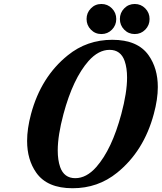

<svg xmlns="http://www.w3.org/2000/svg" viewBox="-20 -950 825 979"><path d="M471.2 -98.6Q550.3 -188.5 598.6 -368.7Q627.9 -478 627.9 -554.2Q627.9 -603.5 615.7 -638.7Q595.7 -695.8 538.8 -695.8Q481.9 -695.8 431.2 -638.7Q352.1 -548.8 303.7 -368.7Q274.4 -259.3 274.4 -183.1Q274.4 -133.8 286.6 -98.6Q306.6 -41.5 363.8 -41.5Q420.9 -41.5 471.2 -98.6ZM165 -69.3Q118.2 -135.7 118.2 -231.4Q118.2 -293.9 138.2 -368.7Q189 -558.1 325.7 -668Q423.3 -747.1 552.7 -747.1Q682.1 -747.1 737.8 -668Q784.7 -601.6 784.7 -506.3Q784.7 -443.8 764.2 -368.7Q713.4 -179.2 577.1 -69.3Q479.5 9.8 350.1 9.8Q220.7 9.8 165 -69.3ZM613.3 -907.2Q635.3 -929.7 667 -929.7Q698.7 -929.7 720.7 -907.2Q742.7 -884.8 742.7 -853Q742.7 -821.3 720.7 -798.8Q698.7 -776.4 667 -776.4Q635.3 -776.4 613.3 -798.8Q591.3 -821.3 591.3 -853Q591.3 -884.8 613.3 -907.2ZM443.4 -907.2Q465.3 -929.7 497.1 -929.7Q528.8 -929.7 550.8 -907.2Q572.8 -884.8 572.8 -853Q572.8 -821.3 550.8 -798.8Q528.8 -776.4 497.1 -776.4Q465.3 -776.4 443.4 -798.8Q421.4 -821.3 421.4 -853Q421.4 -884.8 443.4 -907.2Z"/></svg>

Font: Cursive Sans
Style: Bold
Weight: 700
Italic angle: -15°
Designer: Wojciech Kalinowski "wmk69" (wmk69@o2.pl)
Foundry: Wojciech Kalinowski "wmk69" (wmk69@o2.pl)
Version: Wersja 3.1.0; 2022-02-18